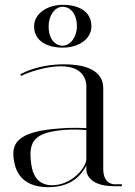

<svg xmlns="http://www.w3.org/2000/svg" viewBox="-20 -770 559 794"><path d="M121 -661C121 -600 176 -573 239 -573C306 -573 358 -609 358 -661C358 -723 306 -750 239 -750C176 -750 121 -714 121 -661ZM181 -661C181 -706 207 -742 239 -742C271 -742 298 -713 298 -661C298 -617 271 -581 239 -581C207 -581 181 -610 181 -661ZM453 0H484V-8H453C453 -8 407 -6 407 -71V-406C407 -440 390 -504 245 -504C138 -504 77 -469 64 -463L68 -456C93 -470 170 -496 232 -496C348 -496 337 -406 337 -406V-240C325 -241 274 -243 229 -239C51 -227 27 -177 37 -110C43 -70 63 4 180 4C279 4 317 -49 337 -85V-71C337 -71 331 0 453 0ZM196 -4C126 -4 111 -61 107 -110C101 -183 122 -219 228 -231C278 -237 325 -233 337 -232V-111C334 -71 272 -4 196 -4Z"/></svg>

Font: Italiana
Style: Regular
Weight: 400
Designer: Santiago Orozco
Foundry: Santiago Orozco
Version: Version 1.000;PS 001.001;hotconv 1.0.56